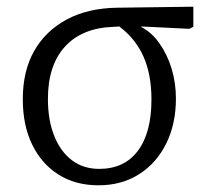

<svg xmlns="http://www.w3.org/2000/svg" viewBox="-20 -539 639 573"><path d="M274 14Q205 14 154.5 -18Q104 -50 76 -107.5Q48 -165 48 -243Q48 -327 82 -387Q116 -447 179.5 -481Q243 -515 331 -516L557 -519V-459L545 -453L402 -460V-458Q432 -443 455.5 -410Q479 -377 492 -334.5Q505 -292 505 -245Q505 -169 476 -110.5Q447 -52 395 -19Q343 14 274 14ZM276 -35Q351 -35 391.5 -89Q432 -143 432 -242Q432 -316 408.5 -369.5Q385 -423 336 -460L320 -459Q225 -456 174 -400Q123 -344 123 -244Q123 -180 142 -133Q161 -86 195 -60.5Q229 -35 276 -35Z"/></svg>

Font: Literata 18pt Light
Style: Regular
Weight: 300
Designer: Latin by Veronika Burian and Jose Scaglione. Greek by Irene Vlachou. Cyrillic by Vera Evstafieva.
Foundry: TypeTogether
Version: Version 3.103;gftools[0.9.29]